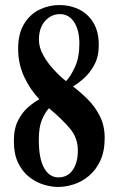

<svg xmlns="http://www.w3.org/2000/svg" viewBox="-20 -732 478 762"><path d="M210.5 10Q184 10 153.5 0.8Q123 -8.5 96 -29.5Q69 -50.5 52 -85.5Q35 -120.5 35 -172.5Q35 -221.5 52 -254.5Q69 -287.5 92.8 -307.5Q116.5 -327.5 136 -338Q98 -378.5 75 -429.2Q52 -480 52 -538.5Q52 -599 75.8 -637.5Q99.5 -676 137 -694Q174.5 -712 216 -712Q258.5 -712 294 -694.5Q329.5 -677 350.8 -641.8Q372 -606.5 372 -553.5Q372 -507.5 354.5 -475Q337 -442.5 313 -421.2Q289 -400 269.5 -389Q299.5 -366.5 328.5 -337.5Q357.5 -308.5 376.5 -270.8Q395.5 -233 395.5 -185Q395.5 -131.5 378.2 -94.5Q361 -57.5 333.2 -34.2Q305.5 -11 273.2 -0.5Q241 10 210.5 10ZM134.5 -574Q134.5 -544 151.5 -513.2Q168.5 -482.5 193.5 -455.5Q218.5 -428.5 242 -410Q259 -426.5 277 -465Q295 -503.5 295 -558.5Q295 -612.5 274.2 -644.2Q253.5 -676 217.5 -676Q183.5 -676 159 -648.8Q134.5 -621.5 134.5 -574ZM134 -177Q134 -102.5 155 -65.2Q176 -28 212 -28Q248 -28 268.5 -57Q289 -86 289 -135Q289 -184.5 258 -221.5Q227 -258.5 174.5 -302.5Q158.5 -285.5 146.2 -256.2Q134 -227 134 -177Z"/></svg>

Font: Imbue 10pt
Style: Bold
Weight: 700
Designer: Tyler Finck
Foundry: Etcetera Type Company
Version: Version 1.102; ttfautohint (v1.8.3)